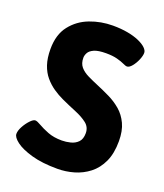

<svg xmlns="http://www.w3.org/2000/svg" viewBox="-133 -798 766 895"><g transform="rotate(20 250.0 -350.0)"><path d="M273 -708Q313 -708 346 -702Q379 -696 403 -685.5Q427 -675 440 -662.5Q453 -650 453 -638Q453 -624 444.5 -603.5Q436 -583 423 -567Q410 -551 398 -551Q392 -551 378.5 -557.5Q365 -564 342.5 -570Q320 -576 287 -576Q248 -576 228 -567Q208 -558 201 -545Q194 -532 194 -520Q194 -492 208.5 -475Q223 -458 247.5 -446Q272 -434 301 -422Q332 -409 364 -393.5Q396 -378 423 -355Q450 -332 466.5 -297Q483 -262 483 -211Q483 -150 463.5 -108Q444 -66 411 -40.5Q378 -15 338 -3.5Q298 8 257 8Q181 8 128.5 -7Q76 -22 49 -42.5Q22 -63 22 -80Q22 -96 33 -116.5Q44 -137 59 -153Q74 -169 84 -169Q93 -169 112.5 -157.5Q132 -146 161.5 -134.5Q191 -123 231 -123Q252 -123 274 -128.5Q296 -134 310.5 -149Q325 -164 325 -193Q325 -223 302 -241Q279 -259 243.5 -273.5Q208 -288 171 -305Q145 -317 121 -333.5Q97 -350 77.5 -373Q58 -396 47 -428.5Q36 -461 36 -506Q36 -578 71 -622.5Q106 -667 160 -687.5Q214 -708 273 -708Z"/></g></svg>

Font: Asap VF Beta
Style: Regular
Weight: 400
Designer: Pablo Cosgaya
Foundry: Pablo Cosgaya
Version: Version 1.007